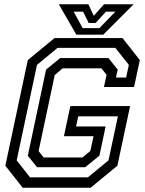

<svg xmlns="http://www.w3.org/2000/svg" viewBox="-20 -878 679 898"><path d="M86 0 5 -103 110 -597 235 -700H553L634 -597L607 -471H466L478.5 -528L454.5 -558.5H273L236 -527L160.5 -171.5L184 -141.5H365.5L402.5 -172L417.5 -241H279L309 -382H588.5L529 -103L404 0ZM120.5 -48.5H391L487.5 -128L531.5 -334H346L335.5 -286.5H474L445 -150L378.5 -96H153.5L110 -149.5L195.5 -552.5L261.5 -606.5H487L530.5 -552.5L522.5 -515.5H570L582.5 -574.5L519.5 -654H249L153 -574.5L58 -128ZM337 -716 255 -858H393.5L418.5 -804L466.5 -858H605L463 -716ZM366.5 -746.5H445L519.5 -823.5H475.5L427 -770.5H395L368.5 -823.5H324.5Z"/></svg>

Font: Tourney Medium
Style: Italic
Weight: 500
Italic angle: -12°
Version: Version 1.015